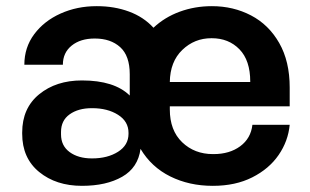

<svg xmlns="http://www.w3.org/2000/svg" viewBox="-20 -597 1006 623"><path d="M920 -313V-252H531V-242Q531 -174 571 -135.5Q611 -97 671 -97H673Q725 -97 759.5 -122.5Q794 -148 799 -192H920Q915 -139 884 -94Q853 -49 798.5 -21.5Q744 6 671 6H670Q594 6 532.5 -24.5Q471 -55 436 -114Q428 -53 376.5 -23.5Q325 6 246 6Q162 6 107 -39Q52 -84 52 -163V-167Q52 -246 107 -291Q162 -336 246 -336Q351 -336 401 -287V-356Q401 -416 370 -444Q339 -472 288 -472H287Q241 -472 212.5 -449Q184 -426 184 -387H59Q59 -443 91 -486Q123 -529 176.5 -553Q230 -577 293 -577H295Q351 -577 398.5 -559.5Q446 -542 478 -507Q514 -541 563 -559Q612 -577 667 -577H668Q737 -577 794.5 -547Q852 -517 886 -457.5Q920 -398 920 -313ZM279 -246H278Q234 -246 206 -226Q178 -206 178 -169V-161Q178 -124 206 -103.5Q234 -83 278 -83H279Q329 -83 363 -104.5Q397 -126 397 -163V-166Q397 -203 363 -224.5Q329 -246 279 -246ZM531 -331H792V-332Q792 -401 757 -437Q722 -473 667 -473H666Q611 -473 571.5 -435Q532 -397 531 -331Z"/></svg>

Font: 카카오 큰글씨 ExtraBold
Style: Regular
Weight: 800
Designer: Park Young-rak; Lee Sang-min; Kim Jung-jin; Min Bon; Park Min-gyu;
Foundry: Kakao Corporation
Version: Version 2.003